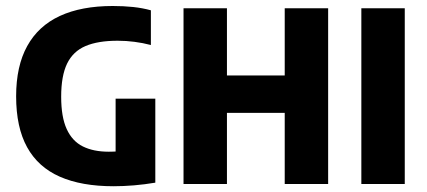

<svg xmlns="http://www.w3.org/2000/svg" viewBox="-20 -623 1446 650"><path d="M364.4 7.5Q255.8 7.5 182.4 -24.9Q109 -57.2 71.8 -124.6Q34.6 -192 34.6 -297Q34.6 -399.3 72.2 -467.2Q109.7 -535.2 182.7 -569Q255.7 -602.7 361.6 -602.7Q398.8 -602.7 430.7 -599.3Q462.6 -595.9 490.8 -588.1V-470.6Q463.4 -477.8 435.3 -481.4Q407.3 -485.1 378.1 -485.1Q311.7 -485.1 269.5 -467.1Q227.4 -449.2 207.2 -407.8Q187.1 -366.4 187.1 -295.6Q187.1 -226.9 205.8 -186.1Q224.5 -145.2 260.4 -127.3Q296.3 -109.4 348.3 -109.4Q365.4 -109.4 382.8 -110.8Q400.3 -112.2 414 -113.9L371.4 -80.4V-289H505.8V-4.6Q470.1 1.4 433.7 4.5Q397.3 7.5 364.4 7.5Z M601.3 0V-595H748.3V-367.6H943.9V-595H1090.9V0H943.9V-240.9H748.3V0Z M1203.3 0V-595H1350.3V0Z"/></svg>

Font: Encode Sans SC Condensed Thin
Style: Regular
Weight: 100
Width: 3
Designer: Multiple Designers
Foundry: Impallari Type
Version: Version 3.002